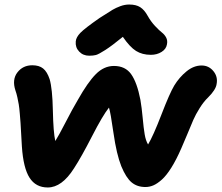

<svg xmlns="http://www.w3.org/2000/svg" viewBox="-20 -847 974 844"><path d="M372.1 -602.1Q345.2 -602.1 327.9 -620.4Q310.5 -638.7 313 -665Q314.5 -683.1 333.3 -702.6Q352.1 -722.2 418 -768.1Q460.4 -795.4 474.9 -804Q489.3 -812.5 508.8 -819.8Q528.3 -827.1 547.9 -827.1Q578.1 -827.1 596.4 -815.4Q614.7 -803.7 628.9 -777.8Q643.1 -752.4 661.6 -732.7Q680.2 -712.9 691.9 -703.9Q703.6 -694.8 710.4 -681.9Q717.3 -668.9 713.9 -651.9Q710.4 -631.3 690.2 -618.7Q669.9 -606 643.1 -606Q605.5 -606 578.1 -623Q550.8 -640.1 520 -685.1Q472.2 -646 442.9 -627.2Q413.6 -608.4 401.6 -605.2Q389.6 -602.1 372.1 -602.1ZM189.9 -22.9Q137.2 -22.9 109.9 -65.7Q82.5 -108.4 76.2 -203.1Q75.2 -219.2 73.2 -255.6Q71.3 -292 70.3 -306.2Q69.3 -320.3 67.1 -346.9Q64.9 -373.5 62.5 -387.7Q60.1 -401.9 56.4 -418.9Q52.7 -436 47.9 -449.2Q32.2 -497.1 56.4 -528.6Q80.6 -560.1 122.1 -560.1Q151.9 -560.1 169.4 -546.1Q187 -532.2 198.2 -499Q210.4 -457.5 212.4 -361.1Q214.4 -264.6 223.1 -227.1Q238.3 -251 268.3 -309.3Q298.3 -367.7 321.8 -407.2Q365.7 -485.4 401.4 -521.2Q437 -557.1 481 -557.1Q530.8 -557.1 556.6 -520.8Q582.5 -484.4 597.2 -408.2Q603 -374.5 607.2 -329.1Q611.3 -283.7 616 -256.3Q620.6 -229 630.9 -211.9Q653.3 -249 689.7 -343.5Q726.1 -438 746.1 -471.2Q768.1 -507.3 799.8 -533.2Q831.5 -559.1 866.2 -559.1Q897.9 -559.1 918.2 -534.2Q938.5 -509.3 932.1 -477.1Q928.7 -452.6 895 -418.9Q875.5 -400.4 857.7 -371.8Q839.8 -343.3 829.6 -319.6Q819.3 -295.9 803 -256.1Q786.6 -216.3 776.9 -194.8Q754.9 -144.5 733.2 -109.9Q711.4 -75.2 691.4 -57.4Q671.4 -39.6 654.3 -32.2Q637.2 -24.9 619.1 -24.9Q583 -24.9 558.6 -45.2Q534.2 -65.4 513.2 -116.2Q492.2 -168.9 479 -261.5Q465.8 -354 459 -374Q431.6 -339.8 384.5 -248Q337.4 -156.2 305.2 -106.9Q252 -22.9 189.9 -22.9Z"/></svg>

Font: Shantell Sans Bouncy
Style: Bold Italic
Weight: 700
Italic angle: -11.31°
Designer: Stephen Nixon, Anya Danilova, Shantell Martin
Foundry: Arrow Type
Version: Version 1.006;[9816181b4]